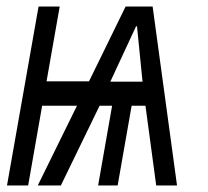

<svg xmlns="http://www.w3.org/2000/svg" viewBox="-20 -570 640 590"><path d="M98.5 -550H163.5L123 -320H253.5L366 -550H449L524 0H460L427 -245H384.5L341.5 0H281.5L324.5 -245H286L167 0H96L216.5 -245H109.5L66.5 0H1.5ZM418 -319 401 -489H398L319 -319Z"/></svg>

Font: JuliaMono ExtraBoldItalic
Style: Regular
Weight: 800
Italic angle: -9°
Monospace: yes
Designer: cormullion
Foundry: corm
Version: Version 0.049; ttfautohint (v1.8.4)